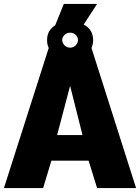

<svg xmlns="http://www.w3.org/2000/svg" viewBox="-22 -955 711 975"><path d="M372 -783 252 -811 302 -935H471ZM225 -710H443L669 0H471L428 -139H239L197 0H-2ZM397 -269 334 -519 268 -269ZM217 -751Q217 -795 249 -820Q281 -845 334 -845Q387 -845 419 -820Q451 -795 451 -751Q451 -708 419 -682.5Q387 -657 334 -657Q281 -657 249 -682.5Q217 -708 217 -751ZM334 -789Q317 -789 305.5 -777.5Q294 -766 294 -752Q294 -737 305.5 -725Q317 -713 334 -713Q351 -713 362.5 -725Q374 -737 374 -752Q374 -766 362.5 -777.5Q351 -789 334 -789Z"/></svg>

Font: Raleway Thin Black
Style: Regular
Weight: 900
Version: Version 4.026